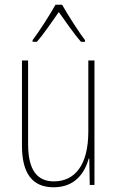

<svg xmlns="http://www.w3.org/2000/svg" viewBox="-20 -783 498 813"><path d="M243 -763H215C191 -720 144 -647 118 -613V-606H136C166 -640 203 -695 229 -732C257 -693 292 -641 323 -606H340V-613C320 -638 268 -718 243 -763ZM380 -527H354V-227C354 -82 296 -15 208 -15C138 -15 99 -62 99 -173V-527H73V-166C73 -49 117 10 207 10C300 10 339 -53 356 -112H358L360 0H380Z"/></svg>

Font: Noto Sans Armenian Condensed Thin
Style: Regular
Weight: 100
Width: 3
Designer: Monotype Design Team
Foundry: Monotype Imaging Inc.
Version: Version 2.008